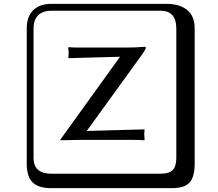

<svg xmlns="http://www.w3.org/2000/svg" viewBox="-20 -774 1140 1006"><path d="M608.9 -476.6Q562.5 -476.1 469.5 -472.9Q376.5 -469.7 339.8 -469.2L337.9 -472.2Q339.8 -484.4 339.8 -496.1Q339.8 -502.9 337.9 -524.9L339.8 -526.9Q363.8 -524.9 386.2 -524.9H644Q690.9 -524.9 738.8 -528.8Q743.7 -528.8 744.1 -524.9Q744.1 -516.1 721.2 -483.9L439.9 -95.2Q436 -92.3 436 -87.9L735.8 -96.2L737.8 -94.2Q735.8 -82 735.8 -69.8Q735.8 -63 737.8 -41L735.8 -39.1Q711.9 -41 683.1 -41H396Q396 -41 298.8 -39.1L295.9 -42Q300.8 -47.9 315.9 -69.8ZM249 -717.8Q204.1 -717.8 179.9 -693.8Q155.8 -669.9 155.8 -625V53.2Q155.8 136.2 249 136.2H820.8Q865.7 136.2 884.8 117.2Q903.8 98.1 903.8 53.2V-625Q903.8 -717.8 820.8 -717.8ZM1000 84Q1000 152.8 973.4 182.4Q946.8 211.9 880.9 211.9H249Q181.2 211.9 150.6 181.4Q120.1 150.9 120.1 84V-625Q120.1 -687 154.1 -720.5Q188 -753.9 249 -753.9H851.1Q920.9 -753.9 960.4 -721.9Q1000 -689.9 1000 -625Z"/></svg>

Font: Linux Biolinum Keyboard
Style: Regular
Weight: 700
Designer: Philipp H. Poll
Foundry: Philipp H. Poll
Version: Version 0.6.1 ; ttfautohint (v0.9)